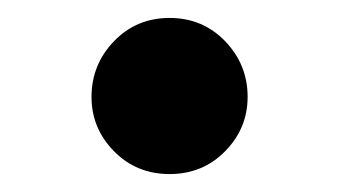

<svg xmlns="http://www.w3.org/2000/svg" viewBox="-20 -177 378 214"><path d="M169 17Q132 17 107 -8.5Q82 -34 82 -69Q82 -105 107 -131Q132 -157 169 -157Q206 -157 231 -131Q256 -105 256 -69Q256 -34 231 -8.5Q206 17 169 17Z"/></svg>

Font: Noto Serif SC ExtraLight ExtraBold
Style: Regular
Weight: 800
Version: Version 2.002-H1;hotconv 1.1.0;makeotfexe 2.6.0